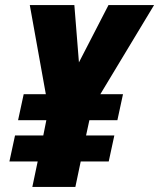

<svg xmlns="http://www.w3.org/2000/svg" viewBox="-20 -734 625 754"><path d="M107 0H276L297 -100H407L429 -202H318L331 -262H441L463 -364H374L585 -714H406L290 -489L272 -714H97L160 -364H73L51 -262H162L150 -202H39L17 -100H128Z"/></svg>

Font: Noto Sans Condensed Black
Style: Italic
Weight: 900
Width: 3
Italic angle: -12°
Designer: Monotype Design Team
Foundry: Monotype Imaging Inc.
Version: Version 2.013